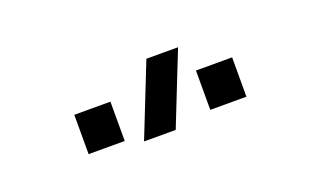

<svg xmlns="http://www.w3.org/2000/svg" viewBox="-36 -911 672 412"><g transform="rotate(-20 300.0 -705.5)"><path d="M378.9 -787.6 313.5 -622.6H241.2L306.6 -787.6ZM480.5 -637.7H397.9V-727.5H480.5ZM202.6 -637.7H120.1V-727.5H202.6Z"/></g></svg>

Font: Vela Sans Med
Style: Regular
Weight: 500
Designer: Principal design: Mikhail Sharanda - project Manrope.
Design modification: Ravid Balaliev
Foundry: Mikhail Sharanda
Version: Version 1.001